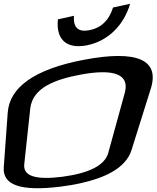

<svg xmlns="http://www.w3.org/2000/svg" viewBox="-62 -987 833 1021"><path d="M740 -516C788 -669 667 -723 384 -669C120 -619 -12 -522 -21 -387L-42 -98C-49 -2 48 31 256 6C295 1 333 -5 368 -13C488 -40 607 -89 638 -191ZM371 -591C548 -623 627 -590 602 -495L514 -175C496 -108 413 -66 269 -47C126 -29 60 -51 67 -114L99 -411C112 -520 229 -565 371 -591ZM630 -967 539 -947C518 -879 476 -839 416 -827C355 -814 327 -839 331 -903L246 -884C235 -782 287 -724 400 -746C516 -769 598 -857 630 -967Z"/></svg>

Font: Gamestation Warped
Style: Italic
Weight: 400
Designer: Jonas Hecksher
Foundry: Jonas Hecksher, Playtypeª, e-types AS
Version: Version 1.003